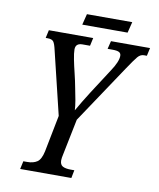

<svg xmlns="http://www.w3.org/2000/svg" viewBox="-90 -898 800 968"><g transform="rotate(10 309.5 -413.5)"><path d="M89 -41H109Q140 -41 159.5 -54Q179 -67 188 -109L225 -297L147 -620Q140 -652 132 -662.5Q124 -673 102 -673H92L101 -714H328L319 -673H280Q245 -673 245 -641Q245 -622 251.5 -589.5Q258 -557 266 -525L275 -486L283 -446Q289 -419 294 -389.5Q299 -360 300 -339Q326 -385 361 -440L443 -567Q478 -619 478 -649Q478 -662 468 -667.5Q458 -673 435 -673H409L419 -714H619L610 -673H595Q577 -673 563 -656.5Q549 -640 515 -589L318 -294L281 -112Q276 -90 276 -79Q276 -57 290 -49Q304 -41 332 -41H350L342 0H80ZM276 -827H508L494 -771H262Z"/></g></svg>

Font: Noto Serif Cond
Style: Italic
Weight: 400
Width: 3
Italic angle: -12°
Designer: Monotype Design Team
Foundry: Monotype Imaging Inc.
Version: Version 1.001